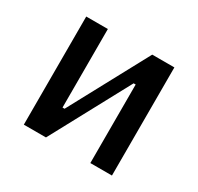

<svg xmlns="http://www.w3.org/2000/svg" viewBox="-118 -657 821 796"><g transform="rotate(30 293.0 -259.0)"><path d="M82 0V-517.6H185.5V-141.6H195.3L397.9 -517.6H503.9V0H400.4V-376H390.6L188 0Z"/></g></svg>

Font: Cascadia Mono PL
Style: Regular
Weight: 400
Monospace: yes
Designer: Aaron Bell
Foundry: Saja Typeworks
Version: Version 2404.023; ttfautohint (v1.8.4)